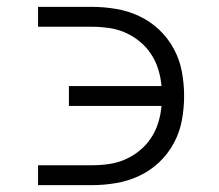

<svg xmlns="http://www.w3.org/2000/svg" viewBox="-20 -540 640 560"><path d="M91 0V-58H248Q273 -58 297.5 -61.5Q322 -65 345 -75Q368 -85 387.5 -101Q407 -117 420.5 -137.5Q434 -158 441.5 -182Q449 -206 451 -231H181V-289H451Q449 -314 441.5 -338Q434 -362 420.5 -382.5Q407 -403 387.5 -419Q368 -435 345 -445Q322 -455 297.5 -458.5Q273 -462 248 -462H91V-520H248Q283 -520 318.5 -514Q354 -508 386 -493Q418 -478 444 -453.5Q470 -429 487 -397.5Q504 -366 510.5 -330.5Q517 -295 517 -260Q517 -225 510.5 -189.5Q504 -154 487 -122.5Q470 -91 444 -66.5Q418 -42 386 -27Q354 -12 318.5 -6Q283 0 248 0Z"/></svg>

Font: Iosevka SS04 Light Extended
Style: Regular
Weight: 300
Width: 7
Monospace: yes
Designer: Belleve Invis
Foundry: Belleve Invis
Version: Version 19.0.0; ttfautohint (v1.8.4)